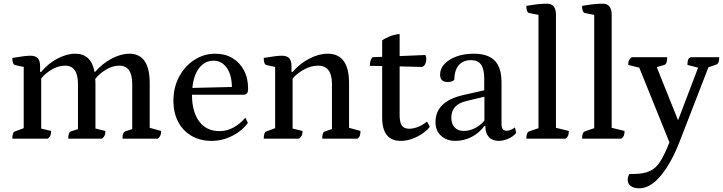

<svg xmlns="http://www.w3.org/2000/svg" viewBox="-20 -754 3934 1044"><path d="M47 0Q47 -36 63 -40L109 -57V-390L63 -400Q47 -403 47 -439Q88 -446 109.5 -448.5Q131 -451 145 -451Q173 -451 185.5 -437.5Q198 -424 198 -394V-363H204Q242 -409 292.5 -435.5Q343 -462 389 -462Q476 -462 494 -363H497Q537 -409 587.5 -435.5Q638 -462 683 -462Q794 -462 794 -302V-59L856 -42Q856 -26 852 -17Q848 -8 838 0H646Q646 -36 662 -40L699 -52V-297Q699 -397 629 -397Q592 -397 556.5 -375.5Q521 -354 498 -325Q499 -314 499 -302V-55L553 -42Q553 -26 549 -17Q545 -8 535 0H351Q351 -36 367 -40L404 -52V-297Q404 -397 334 -397Q297 -397 261.5 -376Q226 -355 204 -327V-55L258 -42Q258 -26 254 -17Q250 -8 239 0Z M1131 12Q1068 12 1021 -15.5Q974 -43 948.5 -92Q923 -141 923 -206Q923 -279 954 -337Q985 -395 1037 -428.5Q1089 -462 1151 -462Q1204 -462 1244 -438Q1284 -414 1306.5 -371.5Q1329 -329 1329 -273Q1329 -252 1322 -245.5Q1315 -239 1304 -239H1024V-237Q1024 -147 1063 -94Q1102 -41 1174 -41Q1213 -41 1248.5 -60Q1284 -79 1314 -114L1328 -86Q1295 -41 1241.5 -14.5Q1188 12 1131 12ZM1141 -424Q1095 -424 1064 -385.5Q1033 -347 1026 -276L1241 -281Q1240 -348 1212.5 -386Q1185 -424 1141 -424Z M1414 0Q1414 -36 1430 -40L1476 -57V-390L1430 -400Q1414 -403 1414 -439Q1455 -446 1476.5 -448.5Q1498 -451 1512 -451Q1540 -451 1552.5 -437.5Q1565 -424 1565 -394V-363H1571Q1611 -409 1662.5 -435.5Q1714 -462 1762 -462Q1878 -462 1878 -302V-59L1940 -42Q1940 -26 1937 -17Q1934 -8 1924 0H1732Q1732 -36 1748 -40L1785 -52V-297Q1785 -397 1710 -397Q1670 -397 1632 -375.5Q1594 -354 1571 -327V-55L1625 -42Q1625 -26 1621 -17Q1617 -8 1606 0Z M2159 12Q2058 12 2058 -115V-395L1991 -396Q1991 -412 1995 -424.5Q1999 -437 2006 -443L2058 -445V-534Q2073 -546 2100 -556.5Q2127 -567 2153 -569V-449L2293 -455Q2298 -445 2298 -435Q2298 -417 2291.5 -404.5Q2285 -392 2273 -390L2153 -393V-129Q2153 -90 2164.5 -72Q2176 -54 2205 -54Q2227 -54 2252 -63.5Q2277 -73 2302 -93L2317 -65Q2306 -49 2281.5 -31Q2257 -13 2225 -0.5Q2193 12 2159 12Z M2456 12Q2409 12 2378.5 -15.5Q2348 -43 2348 -90Q2348 -201 2494 -236L2613 -263V-326Q2613 -379 2595.5 -403Q2578 -427 2542 -427Q2498 -427 2474.5 -399.5Q2451 -372 2450 -320Q2439 -308 2414 -308Q2373 -308 2373 -348Q2373 -381 2397 -406.5Q2421 -432 2462.5 -447Q2504 -462 2556 -462Q2633 -462 2670 -424.5Q2707 -387 2707 -306V-78Q2707 -43 2735 -43Q2746 -43 2758.5 -48.5Q2771 -54 2780 -61L2787 -31Q2770 -11 2743 0.5Q2716 12 2692 12Q2657 12 2638 -9Q2619 -30 2619 -69H2614Q2585 -30 2543.5 -9Q2502 12 2456 12ZM2501 -42Q2533 -42 2562.5 -57Q2592 -72 2614 -98V-228L2517 -205Q2434 -186 2434 -114Q2434 -81 2452 -61.5Q2470 -42 2501 -42Z M2842 0Q2842 -19 2846 -28Q2850 -37 2858 -40L2908 -57V-673L2858 -683Q2842 -686 2842 -722Q2877 -728 2903 -731Q2929 -734 2954 -734Q3003 -734 3003 -674V-59L3073 -42Q3073 -26 3069.5 -17Q3066 -8 3055 0Z M3145 0Q3145 -19 3149 -28Q3153 -37 3161 -40L3211 -57V-673L3161 -683Q3145 -686 3145 -722Q3180 -728 3206 -731Q3232 -734 3257 -734Q3306 -734 3306 -674V-59L3376 -42Q3376 -26 3372.5 -17Q3369 -8 3358 0Z M3456 270Q3427 270 3410 257.5Q3393 245 3393 225Q3393 208 3402 192H3423Q3479 192 3513 176.5Q3547 161 3570.5 123.5Q3594 86 3620 20L3456 -386L3396 -401Q3396 -417 3400 -426Q3404 -435 3415 -443H3608Q3608 -406 3592 -401L3551 -389L3667 -100L3776 -386L3718 -401Q3718 -421 3721.5 -429.5Q3725 -438 3736 -443H3891Q3891 -424 3886.5 -414.5Q3882 -405 3875 -403L3832 -388L3677 12Q3632 130 3574 200Q3516 270 3456 270Z"/></svg>

Font: Petrona Medium
Style: Regular
Weight: 500
Designer: Ringo R. Seeber
Foundry: Ringo R. Seeber
Version: Version 2.001; ttfautohint (v1.8.3)